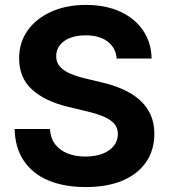

<svg xmlns="http://www.w3.org/2000/svg" viewBox="-20 -758 694 789"><path d="M332 10.7Q243.7 10.7 178.7 -16.6Q113.8 -43.9 77.9 -97.2Q42 -150.4 40 -228H185.1Q187.5 -190.4 206.5 -165.3Q225.6 -140.1 257.8 -127.4Q290 -114.7 331.1 -114.7Q371.1 -114.7 401.1 -126.2Q431.2 -137.7 447.8 -158.7Q464.4 -179.7 464.4 -207.5Q464.4 -232.4 449.7 -249.3Q435.1 -266.1 407 -278.3Q378.9 -290.5 337.9 -300.3L258.8 -319.3Q163.6 -342.3 111.1 -390.6Q58.6 -439 58.6 -518.1Q58.6 -584 94 -633.3Q129.4 -682.6 191.4 -710.2Q253.4 -737.8 333 -737.8Q414.1 -737.8 474.4 -710Q534.7 -682.1 568.1 -632.6Q601.6 -583 603 -517.6H459.5Q455.6 -562.5 421.9 -587.6Q388.2 -612.8 332 -612.8Q293.9 -612.8 266.8 -601.8Q239.7 -590.8 225.3 -571.5Q210.9 -552.2 210.9 -527.3Q210.9 -501 226.8 -483.6Q242.7 -466.3 269.5 -455.1Q296.4 -443.8 329.1 -436L395.5 -419.9Q443.4 -409.2 483.4 -391.6Q523.4 -374 552.7 -348.4Q582 -322.8 598.1 -288.1Q614.3 -253.4 614.3 -208.5Q614.3 -141.6 580.6 -92.3Q546.9 -43 483.9 -16.1Q420.9 10.7 332 10.7Z"/></svg>

Font: Inter 17pt
Style: Bold
Weight: 700
Version: Version 4.001;git-66647c0bb